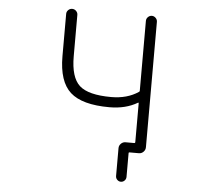

<svg xmlns="http://www.w3.org/2000/svg" viewBox="-59 -818 1117 1019"><g transform="rotate(5 500.0 -308.0)"><path d="M314.5 -503.9Q314.5 -391.6 361.8 -348.6Q409.2 -305.7 531.2 -305.7Q616.2 -305.7 675.8 -345.7Q679.7 -347.7 679.7 -351.6V-724.6Q679.7 -736.3 688.5 -745.1Q697.3 -753.9 709 -753.9Q720.7 -753.9 729.5 -745.1Q738.3 -736.3 738.3 -724.6V-56.6Q738.3 -42 728 -31.7Q717.8 -21.5 704.1 -21.5H684.6H653.3Q649.4 -21.5 649.4 -17.6V109.4Q649.4 121.1 641.1 129.4Q632.8 137.7 621.6 137.7Q610.4 137.7 602.1 129.4Q593.8 121.1 593.8 109.4V-39.1Q593.8 -52.7 604 -63Q614.3 -73.2 627.9 -73.2H674.8Q679.7 -73.2 679.7 -78.1V-285.2Q679.7 -290 675.8 -288.1Q613.3 -251 526.4 -251Q380.9 -251 317.9 -307.6Q254.9 -364.3 254.9 -499V-724.6Q254.9 -736.3 263.7 -745.1Q272.5 -753.9 284.7 -753.9Q296.9 -753.9 305.7 -745.1Q314.5 -736.3 314.5 -724.6Z"/></g></svg>

Font: Rounded-L Mgen+ 1m light
Style: Regular
Weight: 200
Designer: [Source Han Sans]
Ryoko NISHIZUKA  (kana & ideographs); Paul D. Hunt (Latin, Greek & Cyrillic); Wenlong ZHANG  (bopomofo
Version: Version 1.059.20150602